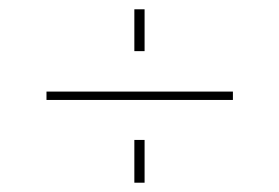

<svg xmlns="http://www.w3.org/2000/svg" viewBox="-20 -453 601 413"><path d="M80 -256H481V-238H80ZM269 -152H291V-60H269ZM269 -433H291V-343H269Z"/></svg>

Font: Hanken Grotesk Thin
Style: Regular
Weight: 100
Designer: Alfredo Marco Pradil
Foundry: Hanken Design Co.
Version: Version 3.014